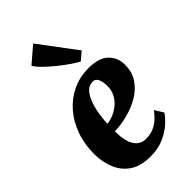

<svg xmlns="http://www.w3.org/2000/svg" viewBox="-268 -960 1051 1051"><g transform="rotate(-45 257.0 -435.0)"><path d="M457.5 -106Q444.5 -84.5 414.8 -57Q385 -29.5 339.8 -9Q294.5 11.5 233.5 11.5Q157 11.5 111.2 -21.2Q65.5 -54 45.5 -105.5Q25.5 -157 25 -212.5Q24.5 -290.5 47.8 -356Q71 -421.5 113 -469.8Q155 -518 211.8 -544.8Q268.5 -571.5 334.5 -571.5Q415.5 -571.5 452.2 -536Q489 -500.5 490.5 -448.5Q492 -388 463.2 -345.8Q434.5 -303.5 388.5 -277.2Q342.5 -251 290.5 -238.2Q238.5 -225.5 193.5 -224.5Q193 -149.5 217 -112Q241 -74.5 283.5 -74.5Q321.5 -74.5 348.8 -87.5Q376 -100.5 395 -119.5Q414 -138.5 427 -155.5ZM299.5 -503Q271 -503 251.5 -482Q232 -461 219.8 -427.5Q207.5 -394 201.2 -355.8Q195 -317.5 193.5 -283Q215 -284 240.8 -294.5Q266.5 -305 289.8 -324Q313 -343 327.2 -371Q341.5 -399 340 -435.5Q337 -503 299.5 -503ZM332 -627Q317 -633.5 287.5 -653.5Q258 -673.5 224.5 -700.2Q191 -727 163.2 -754Q135.5 -781 124 -801L217 -881L378 -666Z"/></g></svg>

Font: Merriweather Black
Style: Italic
Weight: 900
Italic angle: -7.8°
Designer: Eben Sorkin
Foundry: Eben Sorkin
Version: Version 2.200;gftools[0.9.31]